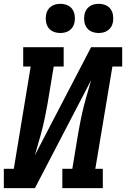

<svg xmlns="http://www.w3.org/2000/svg" viewBox="-24 -981 657 1001"><path d="M-4 0V-101H48L136 -634H97V-735H308V-634H256L224 -441Q218 -407 211 -373Q204 -339 195.5 -305.5Q187 -272 177 -239Q167 -206 158 -172L451 -735H613V-634H562L473 -101H512V0H301V-101H353L385 -294Q391 -328 398 -362Q405 -396 413.5 -429.5Q422 -463 432 -496Q442 -529 451 -563L158 0ZM491 -809Q472 -809 455.5 -815.5Q439 -822 429 -835.5Q419 -849 416 -867Q413 -885 416 -903Q418 -916 424.5 -927.5Q431 -939 442 -947Q453 -955 465.5 -958Q478 -961 491 -961Q509 -961 525.5 -954.5Q542 -948 552 -934.5Q562 -921 565 -903Q568 -885 565 -867Q563 -854 556.5 -842.5Q550 -831 539 -823Q528 -815 515.5 -812Q503 -809 491 -809ZM291 -809Q272 -809 255.5 -815.5Q239 -822 229 -835.5Q219 -849 216 -867Q213 -885 216 -903Q218 -916 224.5 -927.5Q231 -939 242 -947Q253 -955 265.5 -958Q278 -961 291 -961Q309 -961 325.5 -954.5Q342 -948 352 -934.5Q362 -921 365 -903Q368 -885 365 -867Q363 -854 356.5 -842.5Q350 -831 339 -823Q328 -815 315.5 -812Q303 -809 291 -809Z"/></svg>

Font: Iosevka Etoile Oblique
Style: Bold
Weight: 700
Italic angle: -9°
Designer: Belleve Invis
Foundry: Belleve Invis
Version: Version 15.5.2; ttfautohint (v1.8.4)